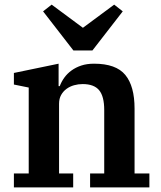

<svg xmlns="http://www.w3.org/2000/svg" viewBox="-20 -809 694 829"><path d="M40 -60H104V-431L40 -444V-494L233 -534V-437H238Q245 -456 257.5 -473.5Q270 -491 288.5 -504.5Q307 -518 331 -526Q355 -534 386 -534Q481 -534 521 -485.5Q561 -437 561 -340V-60H625V0H369V-60H430V-334Q430 -393 408 -419.5Q386 -446 337 -446Q318 -446 300 -441Q282 -436 267.5 -425.5Q253 -415 244 -399Q235 -383 235 -361V-60H296V0H40ZM166 -760 203 -789 338 -689 473 -789 510 -760 379 -591H297Z"/></svg>

Font: IBM Plex Serif SemiBold
Style: Regular
Weight: 600
Designer: Mike Abbink, Paul van der Laan, Pieter van Rosmalen
Foundry: Bold Monday
Version: Version 2.5